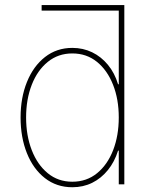

<svg xmlns="http://www.w3.org/2000/svg" viewBox="-20 -748 621 779"><path d="M472.7 -705.1H148.9V-727.5H484.4ZM273.4 11.7Q209.5 11.7 162.1 -25.4Q114.7 -62.5 89.1 -126.7Q63.5 -190.9 63.5 -271.5Q63.5 -351.6 89.4 -415.5Q115.2 -479.5 162.6 -516.6Q210 -553.7 273.4 -553.7Q316.9 -553.7 353.8 -535.9Q390.6 -518.1 418 -484.9Q445.3 -451.7 459 -406.2H461.9V-727.5H484.4V0H461.9V-136.7H459Q444.8 -91.3 417.7 -57.9Q390.6 -24.4 354 -6.3Q317.4 11.7 273.4 11.7ZM273.4 -10.7Q331.5 -10.7 373.8 -45.2Q416 -79.6 439 -138.7Q461.9 -197.8 461.9 -271.5Q461.9 -345.2 438.7 -404.1Q415.5 -462.9 373.3 -497.1Q331.1 -531.2 273.4 -531.2Q216.3 -531.2 174.1 -497.1Q131.8 -462.9 108.9 -404.1Q85.9 -345.2 85.9 -271.5Q85.9 -197.8 108.9 -138.7Q131.8 -79.6 173.8 -45.2Q215.8 -10.7 273.4 -10.7Z"/></svg>

Font: Inter Tight Thin
Style: Regular
Weight: 250
Designer: Rasmus Andersson
Foundry: rsms
Version: Version 3.004